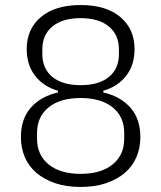

<svg xmlns="http://www.w3.org/2000/svg" viewBox="-20 -730 640 762"><path d="M300 12Q243 12 199 -3Q155 -18 124.5 -44Q94 -70 78.5 -106.5Q63 -143 63 -186Q63 -259 103 -303.5Q143 -348 210 -363V-370Q153 -386 119.5 -429Q86 -472 86 -535Q86 -615 142.5 -662.5Q199 -710 300 -710Q401 -710 457.5 -662.5Q514 -615 514 -535Q514 -472 480.5 -429Q447 -386 390 -370V-363Q457 -348 497 -303.5Q537 -259 537 -186Q537 -143 521.5 -106.5Q506 -70 475.5 -44Q445 -18 401 -3Q357 12 300 12ZM300 -40Q381 -40 427 -77.5Q473 -115 473 -179V-202Q473 -267 427 -304Q381 -341 300 -341Q219 -341 173 -304Q127 -267 127 -202V-179Q127 -115 173 -77.5Q219 -40 300 -40ZM300 -392Q372 -392 412 -424.5Q452 -457 452 -516V-534Q452 -592 412 -625Q372 -658 300 -658Q228 -658 188 -625Q148 -592 148 -534V-516Q148 -457 188 -424.5Q228 -392 300 -392Z"/></svg>

Font: IBM Plex Sans KR Light
Style: Regular
Weight: 300
Designer: Mike Abbink; Paul van der Laan; Pieter van Rosmalen; Wujin Sim; Chorong Kim; Dohee Lee;
Foundry: Sandoll Inc.
Version: Version 1.001